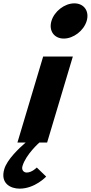

<svg xmlns="http://www.w3.org/2000/svg" viewBox="-26 -850 542 1145"><path d="M417.3 -830C359.3 -830 298.2 -783 280.9 -725C263.5 -667 296.4 -620 354.4 -620C412.4 -620 473.5 -667 490.9 -725C508.2 -783 475.3 -830 417.3 -830ZM-0.3 158C16.8 101 86.5 35 127 0H78L231.4 -513H408.4L255 0H209C209 0 129.1 70 108.1 140C100.6 165 116.5 179 133.5 179C164.5 179 193.4 149 193.4 149L249.3 203C249.3 203 182.7 275 90.7 275C38.7 275 -26.3 245 -0.3 158Z"/></svg>

Font: Hussar
Style: BdSuprExtOblThree
Weight: 700
Foundry: Cannot Into Space Fonts
Version: Version 2.00